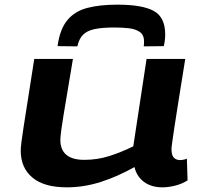

<svg xmlns="http://www.w3.org/2000/svg" viewBox="-20 -794 874 824"><path d="M267 10Q169 10 119 -32Q69 -74 69 -147Q69 -152 69.5 -160Q70 -168 72.5 -188.5Q75 -209 81.5 -250.5Q88 -292 99 -362Q110 -432 127 -541H293Q278 -451 268 -391.5Q258 -332 252 -295.5Q246 -259 243.5 -239.5Q241 -220 240 -210.5Q239 -201 239 -194Q239 -108 342 -108Q397 -108 448 -124Q499 -140 552 -166L609 -541H775Q758 -433 746.5 -363Q735 -293 729 -251.5Q723 -210 720 -190Q717 -170 716.5 -163.5Q716 -157 716 -154Q716 -128 726 -117.5Q736 -107 753 -107Q757 -107 764.5 -108Q772 -109 782 -113L785 -20Q762 -5 732.5 2.5Q703 10 677 10Q630 10 598.5 -13Q567 -36 557 -77Q484 -36 412 -13Q340 10 267 10ZM484 -774Q591 -774 640 -747Q689 -720 689 -646Q689 -622 683 -596L597 -595Q598 -602 598 -607.5Q598 -613 598 -617Q598 -645 579 -657.5Q560 -670 531 -673Q502 -676 472 -676Q418 -676 385.5 -669Q353 -662 336 -644.5Q319 -627 312 -595L227 -596Q237 -669 269 -707.5Q301 -746 354.5 -760Q408 -774 484 -774Z"/></svg>

Font: Georama Extra Expanded SemiBold
Style: Italic
Weight: 600
Width: 8
Italic angle: -9°
Designer: Jean-Baptiste Levee
Foundry: Production Type
Version: Version 1.000